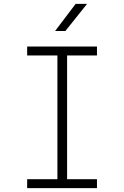

<svg xmlns="http://www.w3.org/2000/svg" viewBox="-20 -970 640 990"><path d="M120 0V-46H276V-684H120V-730H480V-684H326V-46H480V0ZM264 -810 370 -950H429L317 -810Z"/></svg>

Font: Tiny Thin
Style: Regular
Weight: 100
Monospace: yes
Designer: Philipp Nurullin, Konstantin Bulenkov
Foundry: JetBrains
Version: Version 2.251; ttfautohint (v1.8.4.7-5d5b)